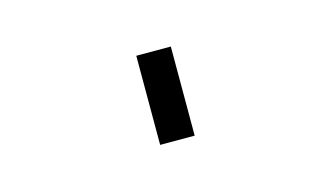

<svg xmlns="http://www.w3.org/2000/svg" viewBox="-37 -32 573 333"><g transform="rotate(-15 250.0 134.0)"><path d="M219 214V54H281V214Z"/></g></svg>

Font: Iosevka SS01 Light
Style: Regular
Weight: 300
Monospace: yes
Designer: Belleve Invis
Foundry: Belleve Invis
Version: 2.3.3; ttfautohint (v1.8.3)